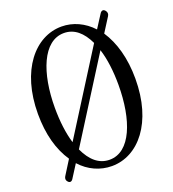

<svg xmlns="http://www.w3.org/2000/svg" viewBox="-134 -831 847 939"><g transform="rotate(-20 290.0 -361.0)"><path d="M86 -5 128 -71C171 -23 229 3 290 3C428 3 543 -132 543 -360C543 -467 518 -554 475 -619L522 -693C528 -703 527 -712 520 -721L518 -723C510 -732 499 -729 492 -717L449 -650C406 -697 349 -723 290 -723C152 -723 36 -587 36 -360C36 -254 60 -168 104 -103L57 -28C51 -18 52 -8 60 0L61 1C69 9 79 7 86 -5ZM124 -360C124 -541 181 -689 290 -689C344 -689 384 -654 413 -593L148 -173C132 -225 124 -290 124 -360ZM165 -129 430 -549C447 -496 455 -430 455 -360C455 -177 399 -30 290 -30C235 -30 194 -66 165 -129Z"/></g></svg>

Font: 寒蝉锦书宋 CompactLight
Style: Bold
Weight: 400
Width: 4
Designer: 寒蝉锦书宋{Warren} 思源宋体{Ryoko NISHIZUKA 西塚涼子 (kana & ideographs); Frank Grießhammer (Latin, Greek & Cyrillic); Wenlong ZHANG 
Foundry: Adobe & ChillType
Version: Version 2.000;Glyphs 3.1.1 (3135)